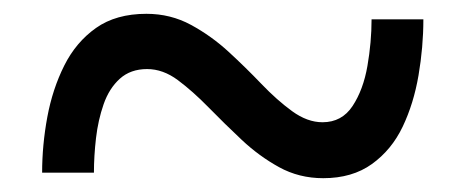

<svg xmlns="http://www.w3.org/2000/svg" viewBox="-20 -482 674 278"><path d="M593 -454Q593 -414 586 -373Q579 -332 563 -298.5Q547 -265 518.5 -244.5Q490 -224 448 -224Q413 -224 384 -240Q355 -256 330 -279.5Q305 -303 282 -326.5Q259 -350 237.5 -366Q216 -382 193 -382Q169 -382 153.5 -368Q138 -354 130 -331Q122 -308 119 -282Q116 -256 116 -232H41Q41 -272 48.5 -312.5Q56 -353 73 -387Q90 -421 119 -441.5Q148 -462 192 -462Q227 -462 256.5 -446Q286 -430 311 -407Q336 -384 358.5 -360.5Q381 -337 403 -321Q425 -305 447 -305Q475 -305 490.5 -328.5Q506 -352 512 -386.5Q518 -421 518 -454Z"/></svg>

Font: Blinker
Style: Regular
Weight: 400
Designer: Juergen Huber
Foundry: supertype
Version: 1.017